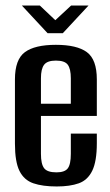

<svg xmlns="http://www.w3.org/2000/svg" viewBox="-20 -666 398 694"><path d="M185 8Q134 8 100.5 -3.5Q67 -15 50.5 -48Q34 -81 34 -147V-379Q34 -451 70 -477.5Q106 -504 182 -504Q258 -504 294 -477.5Q330 -451 330 -379V-247H128V-110Q128 -73 139.5 -58Q151 -43 184 -43Q214 -43 225 -57.5Q236 -72 236 -110V-183H330V-148Q330 -83 313.5 -49Q297 -15 265 -3.5Q233 8 185 8ZM128 -291H236V-383Q236 -417 225 -432Q214 -447 182 -447Q151 -447 139.5 -432Q128 -417 128 -383ZM152 -546 59 -646H124L180 -593L237 -646H300L207 -546Z"/></svg>

Font: Alumni Sans SemiBold
Style: Regular
Weight: 600
Designer: Robert E. Leuschke
Foundry: Robert E. Leuschke
Version: Version 1.018